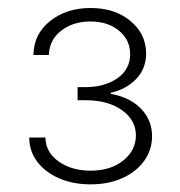

<svg xmlns="http://www.w3.org/2000/svg" viewBox="-20 -826 457 487"><path d="M209.5 -358.4Q165.5 -358.4 130.4 -373.5Q95.2 -388.7 74.7 -415.5Q54.2 -442.4 54.2 -477.1H95.2Q95.7 -439.9 128.7 -416.5Q161.6 -393.1 209.5 -393.1Q260.7 -393.1 292.7 -418.9Q324.7 -444.8 324.7 -482.4Q324.7 -521.5 289.3 -546.6Q253.9 -571.8 196.8 -571.8H176.8V-605H196.8Q245.1 -605 277.6 -627.4Q310.1 -649.9 310.1 -689Q310.1 -724.6 282 -748Q253.9 -771.5 209.5 -771.5Q165 -771.5 135 -748Q105 -724.6 104 -686.5H64.9Q65.4 -739.3 106.9 -772.5Q148.4 -805.7 209.5 -805.7Q271.5 -805.7 311 -772.7Q350.6 -739.7 350.6 -690.4Q350.6 -651.9 325.4 -625.7Q300.3 -599.6 261.2 -590.8V-587.9Q310.1 -579.1 337.9 -550Q365.7 -521 365.7 -480.5Q365.7 -445.8 345.7 -418Q325.7 -390.1 290.5 -374.3Q255.4 -358.4 209.5 -358.4Z"/></svg>

Font: Inter Extra Light
Style: Regular
Weight: 200
Designer: Rasmus Andersson
Foundry: rsms
Version: Version 4.000;git-3c8e0fc